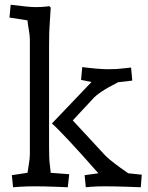

<svg xmlns="http://www.w3.org/2000/svg" viewBox="-20 -786 623 810"><path d="M25 -766Q103 -756 128.5 -756Q154 -756 172 -758L188 -760L194 -754L190 -691Q187 -656 187 -590V-167Q187 -114 190 -93L194 -57L272 -51L266 4L218 2Q162 0 127.5 0Q93 0 61 2L35 4L30 -47L96 -57Q97 -66 101.5 -91.5Q106 -117 106 -137V-620Q106 -635 101.5 -660.5Q97 -686 96 -700L20 -712ZM395 -55Q246 -224 199 -265L366 -440L322 -449L327 -503Q397 -494 436 -494Q475 -494 495 -497L533 -501L538 -446L478 -439Q393 -396 369 -366L287 -278L425 -129Q451 -103 521 -55L578 -49L574 4L521 2Q459 0 424.5 0Q390 0 364 2L342 4L337 -47Z"/></svg>

Font: Andada
Style: Regular
Weight: 400
Designer: Carolina Giovagnoli
Foundry: Carolina Giovagnoli
Version: Version 1.002